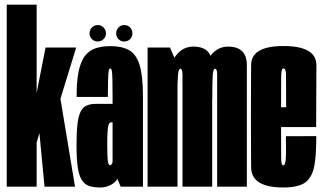

<svg xmlns="http://www.w3.org/2000/svg" viewBox="-20 -805 1394 828"><path d="M149 -241.5 172 0H303.5L239.5 -386ZM9 0H138V-190L152.5 -239.5L238 -370.5L308.5 -600H176.5L138 -404.5V-785H9Z M413 3.5Q426.5 3.5 438.8 0Q451 -3.5 460.8 -9.2Q470.5 -15 477.2 -21.5Q484 -28 485.5 -35L500.5 0H596.5V-389Q596.5 -479 581.8 -525.5Q567 -572 536.2 -589Q505.5 -606 456 -606Q419.5 -606 392 -596.8Q364.5 -587.5 346.5 -564.2Q328.5 -541 319.2 -497.8Q310 -454.5 310.5 -387H445Q445.5 -438.5 446.2 -465Q447 -491.5 449 -500.5Q451 -509.5 455.5 -509.5Q460.5 -509.5 462.2 -499.8Q464 -490 464.8 -463.8Q465.5 -437.5 465.5 -387.5V-357H393.5Q368.5 -357 352.2 -349.2Q336 -341.5 326.8 -321.8Q317.5 -302 313.8 -267.5Q310 -233 310 -178Q310 -118.5 315.5 -82.2Q321 -46 333.8 -27.2Q346.5 -8.5 365.8 -2.5Q385 3.5 413 3.5ZM454.5 -92.5Q452 -92.5 449.5 -95.8Q447 -99 445.5 -108.2Q444 -117.5 443.2 -135.8Q442.5 -154 442.5 -185Q442.5 -216 443.8 -234.8Q445 -253.5 447 -262.2Q449 -271 452.5 -274.2Q456 -277.5 460 -277.5H465.5V-106Q465 -103.5 463.2 -99.8Q461.5 -96 459.2 -94.2Q457 -92.5 454.5 -92.5ZM402 -626Q416 -626 426.5 -636.2Q437 -646.5 437 -661Q437 -676 426.5 -686.5Q416 -697 402 -697Q387 -697 376.5 -686.5Q366 -676 366 -661Q366 -646.5 376.5 -636.2Q387 -626 402 -626ZM515.5 -626Q531 -626 541 -636.2Q551 -646.5 551 -661Q551 -676 541 -686.5Q531 -697 515.5 -697Q501.5 -697 491.2 -686.5Q481 -676 481 -661Q481 -646.5 491 -636.2Q501 -626 515.5 -626Z M616.5 0H745.5V-525L713 -600H616.5ZM767 0H895V-379.5Q895 -445 895 -524.5Q895 -604 814 -604Q758.5 -604 727 -547.5Q695.5 -491 695.5 -427L745 -379.5Q745 -456 747.5 -482.2Q750 -508.5 758 -508.5Q767 -508.5 767 -483Q767 -457.5 767 -375.5ZM916.5 0H1044.5V-379.5Q1044.5 -444 1044.5 -524Q1044.5 -604 963.5 -604Q908.5 -604 876.8 -547.5Q845 -491 845 -427L895.5 -379.5Q895.5 -456 897.5 -482.2Q899.5 -508.5 907.5 -508.5Q916.5 -508.5 916.5 -483Q916.5 -457.5 916.5 -375.5Z M1201.5 3.5V-92Q1192 -92 1192.5 -129Q1192 -165.5 1192 -302.5Q1192 -443 1192.5 -476Q1193 -510 1202.5 -510Q1214 -510 1213.5 -477Q1213.5 -445.5 1214 -342.5H1181V-257H1343.5Q1343.5 -279.5 1343.5 -302.5Q1343.5 -441.5 1344.5 -524.5Q1343.5 -606.5 1202.5 -606.5Q1063 -606.5 1063 -524Q1062 -441 1062 -303.5Q1062 -175 1063 -85.5Q1062 3.5 1201.5 3.5ZM1201.5 -92V3.5Q1265.5 3.5 1295.5 -17.5Q1324.5 -38.5 1334.5 -84.5Q1344 -128.5 1344 -218L1213 -217.5Q1213 -176.5 1213.5 -144Q1213 -112.5 1209.5 -102Q1207 -92 1201.5 -92Z"/></svg>

Font: Anybody UltraCondensed
Style: Bold
Weight: 700
Width: 1
Version: Version 1.113;gftools[0.9.25]